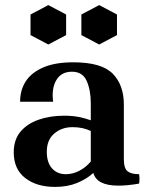

<svg xmlns="http://www.w3.org/2000/svg" viewBox="-20 -720 586 755"><path d="M197 15Q124 15 79 -20Q34 -55 34 -121Q34 -170 60 -201.5Q86 -233 131 -249Q176 -265 232 -265Q265 -265 290 -260Q315 -255 337 -247V-205Q306 -220 265 -220Q223 -220 193.5 -195Q164 -170 164 -123Q164 -81 184.5 -58Q205 -35 239 -35Q266 -35 292 -48.5Q318 -62 337 -85L347 -40Q321 -16 283 -0.5Q245 15 197 15ZM467 -309V-95Q467 -58 481.5 -46.5Q496 -35 527 -35Q530 -17 527 2Q504 6 483.5 8Q463 10 446 10Q403 10 378.5 -2.5Q354 -15 347 -40L337 -85V-314Q337 -365 321 -401.5Q305 -438 263 -438Q221 -438 201.5 -405Q182 -372 189 -320H59Q59 -366 81.5 -400.5Q104 -435 150.5 -455Q197 -475 268 -475Q379 -475 423 -430.5Q467 -386 467 -309ZM170 -700 240 -663V-582L170 -545L100 -582V-663ZM370 -700 440 -663V-582L370 -545L300 -582V-663Z"/></svg>

Font: Poltawski Nowy
Style: Bold
Weight: 700
Designer: Adam Pótawski, Mateusz Machalski, Borys Kosmynka, Ania Wieluska
Foundry: Capitalics.wtf
Version: Version 1.001;gftools[0.9.25]